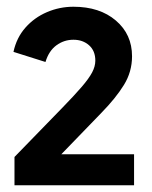

<svg xmlns="http://www.w3.org/2000/svg" viewBox="-20 -774 450 570"><path d="M23 -224H378V-316H162L281 -439Q324 -483 348 -522Q372 -561 372 -607Q372 -672 324 -713Q276 -754 198 -754Q157 -754 119.5 -738Q82 -722 55.5 -692Q29 -662 20 -620L115 -590Q125 -623 147.5 -639.5Q170 -656 198 -656Q226 -656 244.5 -639.5Q263 -623 263 -594Q263 -577 253.5 -559Q244 -541 222.5 -516Q201 -491 164 -453L23 -308Z"/></svg>

Font: Plus Jakarta Sans
Style: Bold
Weight: 700
Designer: Gumpita Rahayu
Foundry: Tokotype
Version: Version 2.004; ttfautohint (v1.8.3)